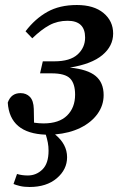

<svg xmlns="http://www.w3.org/2000/svg" viewBox="-20 -524 485 767"><path d="M34 211 48 171Q68 177 91 177Q125 177 149.5 153Q174 129 174 78Q174 61 171 45.5Q168 30 163 14Q19 9 11 -114Q24 -152 62 -152Q85 -152 99.5 -137Q114 -122 115 -89L116 -34Q136 -31 154 -31Q216 -31 248 -62.5Q280 -94 280 -146Q280 -190 260 -210.5Q240 -231 186 -231H140L151 -279H197Q260 -279 290 -306.5Q320 -334 320 -374Q320 -441 250 -441Q210 -441 177.5 -423.5Q145 -406 109 -371L82 -399Q120 -449 169 -476.5Q218 -504 287 -504Q355 -504 393.5 -472Q432 -440 432 -390Q432 -340 389 -304Q346 -268 259 -254Q330 -247 362 -220.5Q394 -194 394 -144Q394 -103 369.5 -69Q345 -35 301.5 -13.5Q258 8 200 13Q248 52 248 104Q248 153 207 188Q166 223 98 223Q76 223 59.5 219Q43 215 34 211Z"/></svg>

Font: Source Serif 4 SmText Semibold
Style: Italic
Weight: 600
Italic angle: -12°
Designer: Frank Grießhammer
Foundry: Adobe
Version: Version 4.005;hotconv 1.1.0;makeotfexe 2.6.0